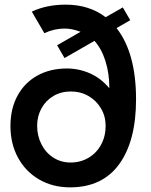

<svg xmlns="http://www.w3.org/2000/svg" viewBox="-20 -795 651 827"><path d="M25 -252Q25 -327 55.5 -383Q86 -439 141 -469.5Q196 -500 268 -500Q320 -500 367.5 -479Q415 -458 451 -415Q451 -478 434.5 -531Q418 -584 387 -619L258 -545L226 -600L327 -658Q290 -672 259 -672Q213 -672 171 -652L117 -745Q181 -775 263 -775Q364 -775 435 -721L509 -763L541 -708L482 -674Q566 -567 566 -367Q566 -188 493.5 -88Q421 12 282 12Q207 12 148.5 -22Q90 -56 57.5 -116Q25 -176 25 -252ZM435 -253Q435 -294 415 -328Q395 -362 361 -381.5Q327 -401 285 -401Q243 -401 210 -381.5Q177 -362 158.5 -328Q140 -294 140 -253Q140 -210 158.5 -173.5Q177 -137 210 -116Q243 -95 284 -95Q327 -95 361.5 -115.5Q396 -136 415.5 -172Q435 -208 435 -253Z"/></svg>

Font: Open Sauce Sans SemiBold
Style: Regular
Weight: 600
Designer: Alfredo Marco Pradil
Foundry: Creative Sauce Fz LLC
Version: Version 1.477